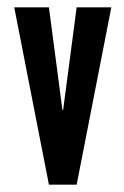

<svg xmlns="http://www.w3.org/2000/svg" viewBox="-20 -506 341 526"><path d="M19 -486H114L151 -205H153L190 -486H285L190 0H114Z"/></svg>

Font: Osterbar
Style: Regular
Weight: 500
Width: 3
Designer: Peter Wiegel, Basierend auf Erbar schmal-halbfette Grotesk v. Jacob Erbar
Foundry: Peter Wiegel
Version: Version 1.0